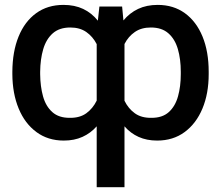

<svg xmlns="http://www.w3.org/2000/svg" viewBox="-20 -573 917 796"><path d="M31.2 -265.6V-275.4Q31.7 -359.4 57.1 -421.6Q82.5 -483.9 129.9 -518.3Q177.2 -552.7 243.2 -552.7Q289.6 -552.7 325 -535.9Q360.4 -519 385.7 -487.3L392.1 -545.9H486.3L491.7 -488.3Q517.6 -519.5 552.7 -536.1Q587.9 -552.7 633.8 -552.7Q699.2 -552.7 746.6 -518.3Q793.9 -483.9 819.6 -421.6Q845.2 -359.4 845.2 -275.4V-265.6Q845.2 -185.1 819.3 -123Q793.5 -61 745.6 -25.6Q697.8 9.8 631.3 9.8Q588.4 9.8 554.7 -5.4Q521 -20.5 496.1 -49.3V203.1H380.9V-49.3Q356 -21 322 -5.6Q288.1 9.8 244.6 9.8Q178.7 9.8 130.9 -25.6Q83 -61 57.4 -123Q31.7 -185.1 31.2 -265.6ZM146.5 -275.4V-265.6Q147 -214.8 158.4 -173.6Q169.9 -132.3 197 -108.2Q224.1 -84 270 -84.5Q311 -84 337.9 -103.5Q364.7 -123 380.9 -155.8V-390.1Q364.7 -421.4 337.9 -440.2Q311 -459 271.5 -459Q226.1 -459 198.7 -434.8Q171.4 -410.6 159.2 -369.1Q147 -327.6 146.5 -275.4ZM729.5 -265.6V-275.4Q729.5 -327.6 717.5 -369.1Q705.6 -410.6 678.2 -434.8Q650.9 -459 605.5 -459Q565.9 -459 539.1 -440.4Q512.2 -421.9 496.1 -390.6V-155.3Q512.2 -122.6 539.1 -103.3Q565.9 -84 606.9 -84.5Q652.8 -84 679.7 -108.2Q706.5 -132.3 718 -173.6Q729.5 -214.8 729.5 -265.6Z"/></svg>

Font: Inter Tight Medium
Style: Regular
Weight: 500
Designer: Rasmus Andersson
Foundry: rsms
Version: Version 3.004; ttfautohint (v1.8.4.7-5d5b)